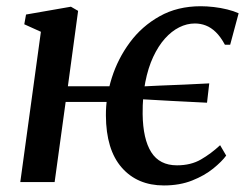

<svg xmlns="http://www.w3.org/2000/svg" viewBox="-20 -570 780 601"><path d="M43.5 0 108 -470.5 56 -494 61.5 -524.5 202 -549 224.5 -536 192.5 -300H368L350.5 -251H185.5L151 0ZM493 10.5Q410 10.5 361 -45.5Q312 -101.5 311.5 -208.5Q311 -266.5 330 -326.5Q349 -386.5 386.5 -437.2Q424 -488 479.8 -519.2Q535.5 -550.5 608.5 -550.5Q627.5 -550.5 649.2 -548Q671 -545.5 691.2 -540.5Q711.5 -535.5 727 -528.5L700.5 -430H684Q670.5 -455 655.5 -469.5Q640.5 -484 624.2 -490.2Q608 -496.5 590 -496.5Q565 -496.5 541 -484.5Q517 -472.5 496.2 -449.2Q475.5 -426 459.5 -391.8Q443.5 -357.5 434.8 -312.8Q426 -268 426.5 -213Q427.5 -134.5 453.5 -93.5Q479.5 -52.5 534 -52.5Q577.5 -52.5 609 -70.8Q640.5 -89 669 -115.5L688 -83Q674.5 -64.5 647.5 -42.5Q620.5 -20.5 581.5 -5Q542.5 10.5 493 10.5ZM628 -248.5Q573.5 -251 519 -254Q464.5 -257 403 -260.5L396 -298Q438.5 -300.5 478.5 -302Q518.5 -303.5 557.5 -305.2Q596.5 -307 635 -309Z"/></svg>

Font: Merriweather 60pt Medium
Style: Italic
Weight: 500
Italic angle: -7.8°
Version: Version 2.101